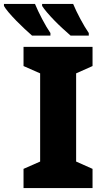

<svg xmlns="http://www.w3.org/2000/svg" viewBox="-87 -951 520 971"><path d="M381 0H32V-97L116 -134V-580L32 -617V-714H381V-617L298 -580V-134L381 -97ZM283 -931Q297 -897 319.5 -855Q342 -813 362 -784V-771H270Q254 -785 232.5 -804.5Q211 -824 189.5 -846Q168 -868 151 -888Q134 -908 126 -921V-931ZM90 -931Q104 -897 126 -855Q148 -813 168 -784V-771H75Q59 -785 38 -804.5Q17 -824 -4.5 -846Q-26 -868 -43 -888Q-60 -908 -67 -921V-931Z"/></svg>

Font: Noto Sans Disp ExtBd
Style: Regular
Weight: 800
Designer: Monotype Design Team
Foundry: Monotype Imaging Inc.
Version: Version 2.000;GOOG;noto-source:20170915:90ef993387c0; ttfaut